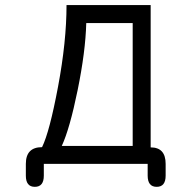

<svg xmlns="http://www.w3.org/2000/svg" viewBox="-20 -641 749 751"><path d="M151.4 45.9Q151.4 89.8 116.2 89.8Q81.1 89.8 81.1 45.9V0Q81.1 -65.4 144.5 -65.4Q173.8 -125 207 -301.8Q240.2 -478.5 240.2 -621.1H569.3V-64.5Q627.9 -64.5 627.9 0V45.9Q627.9 89.8 592.8 89.8Q557.6 89.8 557.6 45.9V0H151.4ZM317.4 -550.8Q314.5 -439.5 283.7 -288.6Q252.9 -137.7 221.7 -70.3H499V-550.8Z"/></svg>

Font: Jura
Style: DemiBold
Weight: 600
Version: Version 2.4